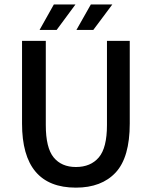

<svg xmlns="http://www.w3.org/2000/svg" viewBox="-20 -840 689 872"><path d="M324.7 -81.5Q391.6 -81.5 428.7 -125Q465.8 -168.5 465.8 -272V-654.3H569.3V-278.8Q569.3 -125.5 505.4 -56.6Q441.4 12.2 324.7 12.2Q80.1 12.2 80.1 -278.8V-654.3H188V-272Q188 -168.9 223.6 -125.2Q259.3 -81.5 324.7 -81.5ZM237.3 -704.1H159.7L224.6 -819.8H322.8ZM327.1 -704.1 392.6 -819.8H490.2L403.8 -704.1Z"/></svg>

Font: Varta
Style: Bold
Weight: 700
Designer: Joana Correia, Viktoriya Grabowska, Eben Sorkin
Foundry: Sorkin Type
Version: Version 1.002; ttfautohint (v1.3) -l 8 -r 24 -G 200 -x 12 -H